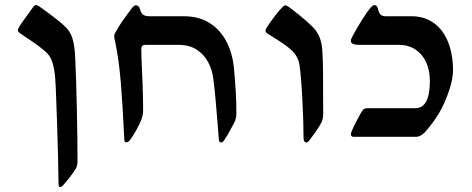

<svg xmlns="http://www.w3.org/2000/svg" viewBox="-20 -548 1889 769"><path d="M205.6 -137.7Q203.6 -200.7 201.2 -234.4Q198.7 -268.1 190.9 -294.7Q183.1 -321.3 167 -336.9Q142.1 -360.4 87.9 -396Q66.9 -409.7 60.1 -415Q51.3 -421.4 51.3 -427.7Q51.3 -431.2 59.1 -444.3Q66.9 -457 97.2 -498L110.8 -517.1Q114.7 -523.4 118.2 -525.6Q121.6 -527.8 125 -527.8Q126.5 -527.8 131.3 -525.6Q136.2 -523.4 142.6 -518.6Q207.5 -472.2 235.8 -446.3Q261.2 -424.3 270.3 -394Q279.3 -363.8 281.2 -315.9Q285.2 -236.8 287.8 -113Q290.5 10.7 290.5 97.7Q290.5 118.2 281.2 131.3Q271.5 146.5 258.5 163.1Q245.6 179.7 235.8 190.4Q227.1 201.2 221.2 201.2Q217.3 201.2 215.8 197.5Q214.4 193.8 214.4 184.6Q213.4 84.5 208 -72.3L207 -96.2Z M437.5 -402.3Q437.5 -411.6 442.4 -418.5Q454.1 -439.9 468 -460.2Q481.9 -480.5 507.8 -515.1Q510.7 -519 515.4 -522.9Q520 -526.9 524.4 -526.9Q536.1 -526.9 541 -510.3Q545.9 -493.2 554.9 -488Q564 -482.9 579.6 -482.9H717.8Q775.9 -482.9 818.4 -456.5Q860.8 -430.2 885.5 -384.3Q910.2 -338.4 916.5 -279.8Q926.8 -177.2 926.8 -94.2Q926.8 -73.2 918 -56.2Q908.7 -38.1 897.7 -18.6Q886.7 1 877.4 14.2Q872.1 22.5 864.7 22.5Q857.9 22.5 856.4 10.7L853.5 -28.8Q842.8 -170.4 834 -235.4Q829.6 -268.1 814.2 -298.1Q798.8 -328.1 769.3 -348.1Q739.7 -368.2 695.8 -368.2H562.5Q553.2 -368.2 549.6 -364Q545.9 -359.9 545.9 -350.6Q545.9 -329.1 548.3 -276.9Q548.8 -267.6 551 -214.1Q553.2 -160.6 553.2 -106Q553.2 -87.4 545.4 -66.9Q538.1 -49.3 526.1 -27.3Q514.2 -5.4 501.5 11.7Q494.1 22 484.9 22Q481.9 22 480 18.8Q478 15.6 478 12.2Q471.2 -130.9 463.6 -220.5Q456.1 -310.1 441.4 -379.9Q440.9 -382.8 439.2 -390.4Q437.5 -397.9 437.5 -402.3Z M1195.8 4.4Q1195.8 -58.1 1190.9 -152.1Q1186 -246.1 1179.2 -289.6Q1177.2 -303.7 1169.2 -319.1Q1161.1 -334.5 1147.5 -347.2Q1132.3 -360.8 1114.3 -373.3Q1096.2 -385.7 1072.8 -399.9Q1055.7 -410.6 1052.2 -413.1Q1047.4 -416 1045.4 -418.2Q1043.5 -420.4 1043.5 -424.3Q1043.5 -430.2 1048.8 -438.5Q1064.5 -462.4 1082 -485.4Q1099.6 -508.3 1113.3 -521.5Q1119.6 -526.9 1123 -526.9Q1125.5 -526.9 1135.7 -521Q1199.2 -473.6 1232.4 -439.9Q1267.6 -406.2 1271 -344.7Q1273.4 -304.7 1273.9 -256.8Q1274.4 -209 1274.4 -88.4Q1274.4 -70.3 1265.6 -54.2Q1257.3 -38.6 1242.7 -17.8Q1228 2.9 1218.3 15.1Q1212.4 22.5 1206.1 22.5Q1201.2 22.5 1198.5 17.1Q1195.8 11.7 1195.8 4.4Z M1452.1 -114.7H1644Q1701.7 -114.7 1701.7 -224.6Q1701.7 -265.6 1687 -298.1Q1672.4 -330.6 1644.3 -349.4Q1616.2 -368.2 1577.6 -368.2H1421.4Q1404.3 -368.2 1394.8 -371.8Q1385.3 -375.5 1385.3 -384.8Q1385.3 -391.1 1393.1 -405.3Q1408.7 -434.6 1429.9 -468.3Q1451.2 -502 1464.8 -518.1Q1468.3 -522 1472.4 -524.9Q1476.6 -527.8 1479.5 -527.8Q1484.4 -527.8 1488 -524.4Q1491.7 -521 1493.2 -515.1Q1497.1 -497.6 1503.7 -490.2Q1510.3 -482.9 1524.4 -482.9H1628.4Q1681.6 -482.9 1719.2 -454.6Q1756.8 -426.3 1775.6 -377.2Q1794.4 -328.1 1794.4 -267.1Q1794.4 -230.5 1778.8 -185.5Q1761.2 -133.3 1740 -97.7Q1718.8 -62 1691.4 -29.3Q1668 0 1646 0H1395.5Q1390.1 0 1387.7 -3.4Q1385.3 -6.8 1385.3 -10.7Q1385.3 -14.2 1389.6 -25.4Q1399.9 -47.9 1412.6 -72Q1425.3 -96.2 1431.6 -105Q1436 -110.8 1440.4 -112.8Q1444.8 -114.7 1452.1 -114.7Z"/></svg>

Font: David Libre Medium
Style: Regular
Weight: 500
Version: Version 1.000